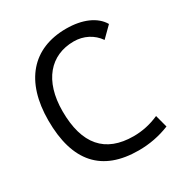

<svg xmlns="http://www.w3.org/2000/svg" viewBox="-166 -829 919 965"><g transform="rotate(-30 293.0 -346.5)"><path d="M363.8 9.8C425.8 9.8 485.8 -1.5 543.5 -24.9L524.4 -96.7C476.1 -75.2 427.7 -64.9 377 -64.9C212.9 -64.9 129.4 -160.6 129.4 -352.5C129.4 -528.8 217.8 -628.4 353 -628.4C409.7 -628.4 460.4 -602.5 491.7 -557.1L550.8 -615.7C518.6 -671.4 445.8 -703.1 352.1 -703.1C156.2 -703.1 44.4 -573.2 44.4 -347.7C44.4 -109.4 151.4 9.8 363.8 9.8Z"/></g></svg>

Font: Cascadia Code SemiLight
Style: Regular
Weight: 350
Monospace: yes
Designer: Aaron Bell
Foundry: Saja Typeworks
Version: Version 2404.023